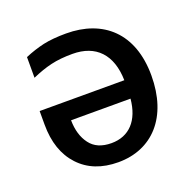

<svg xmlns="http://www.w3.org/2000/svg" viewBox="-104 -656 780 772"><g transform="rotate(-20 286.0 -269.5)"><path d="M254.9 -548.8C217.3 -548.8 184.6 -545.9 157.2 -540C129.9 -533.7 102.5 -524.9 75.2 -513.2V-424.8C104 -437.5 131.8 -447.3 158.7 -453.6C185.5 -460 216.3 -462.9 251 -462.9C351.1 -462.9 408.7 -402.8 411.1 -292H48.8V-233.9C48.8 -158.7 69.3 -99.1 109.9 -55.7C150.4 -12.2 206.1 9.8 276.9 9.8C421.4 9.8 520 -93.8 520 -272.9C520 -455.1 412.6 -548.8 254.9 -548.8ZM409.2 -213.9C400.9 -123.5 353 -71.8 276.9 -71.8C235.4 -71.8 205.1 -85 185.5 -111.3C165.5 -137.7 155.3 -171.9 154.8 -213.9Z"/></g></svg>

Font: Noto Reveo Sans
Style: Regular
Weight: 500
Designer: Monotype Design Team
Foundry: Monotype Imaging Inc.
Version: Version 2.007